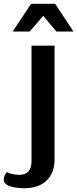

<svg xmlns="http://www.w3.org/2000/svg" viewBox="-94 -792 409 1017"><path d="M-66 180Q-74 172 -74 159Q-74 146 -68 134.5Q-62 123 -56 120Q-30 134 10 134Q40 134 56.5 116Q73 98 73 62V-550H195V53Q195 123 153 164Q111 205 34 205Q1 205 -26.5 198.5Q-54 192 -66 180ZM71 -772H198L295 -625H205L135 -708L63 -625H-27Z"/></svg>

Font: Krub SemiBold
Style: Regular
Weight: 600
Version: Version 1.000; ttfautohint (v1.6)